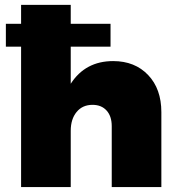

<svg xmlns="http://www.w3.org/2000/svg" viewBox="-20 -762 723 782"><path d="M440.9 -513.2Q529.3 -513.2 583.3 -456.5Q637.2 -399.9 637.2 -305.2V0H435.1V-248Q435.1 -288.6 414.1 -311.8Q393.1 -335 356.9 -335Q315.9 -335 292 -305.9Q268.1 -276.9 268.1 -229V0H65.9V-571.8H3.9V-665H65.9V-742.2H268.1V-665H430.2V-571.8H268.1V-420.9Q327.6 -513.2 440.9 -513.2Z"/></svg>

Font: Montserrat-Arabic ExtraBold
Style: Regular
Weight: 800
Designer: Mohamed Gaber
Foundry: Kief Type Foundry
Version: Version 5.008;PS 005.008;hotconv 1.0.88;makeotf.lib2.5.64775